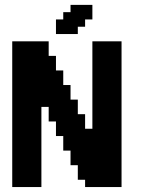

<svg xmlns="http://www.w3.org/2000/svg" viewBox="-20 -755 569 775"><path d="M29.4 -588.2H58.8V-558.8H29.4ZM58.8 -588.2H88.2V-558.8H58.8ZM88.2 -588.2H117.6V-558.8H88.2ZM117.6 -588.2H147.1V-558.8H117.6ZM147.1 -588.2H176.5V-558.8H147.1ZM147.1 -558.8H176.5V-529.4H147.1ZM147.1 -529.4H176.5V-500H147.1ZM147.1 -500H176.5V-470.6H147.1ZM176.5 -529.4H205.9V-500H176.5ZM176.5 -500H205.9V-470.6H176.5ZM176.5 -470.6H205.9V-441.2H176.5ZM176.5 -441.2H205.9V-411.8H176.5ZM176.5 -411.8H205.9V-382.4H176.5ZM176.5 -382.4H205.9V-352.9H176.5ZM176.5 -352.9H205.9V-323.5H176.5ZM147.1 -352.9H176.5V-323.5H147.1ZM147.1 -382.4H176.5V-352.9H147.1ZM147.1 -411.8H176.5V-382.4H147.1ZM147.1 -441.2H176.5V-411.8H147.1ZM147.1 -470.6H176.5V-441.2H147.1ZM29.4 -29.4H58.8V0H29.4ZM58.8 -29.4H88.2V0H58.8ZM88.2 -29.4H117.6V0H88.2ZM117.6 -58.8H147.1V-29.4H117.6ZM117.6 -88.2H147.1V-58.8H117.6ZM117.6 -117.6H147.1V-88.2H117.6ZM88.2 -117.6H117.6V-88.2H88.2ZM88.2 -88.2H117.6V-58.8H88.2ZM117.6 -29.4H147.1V0H117.6ZM88.2 -58.8H117.6V-29.4H88.2ZM58.8 -58.8H88.2V-29.4H58.8ZM29.4 -58.8H58.8V-29.4H29.4ZM29.4 -88.2H58.8V-58.8H29.4ZM29.4 -117.6H58.8V-88.2H29.4ZM58.8 -117.6H88.2V-88.2H58.8ZM58.8 -88.2H88.2V-58.8H58.8ZM58.8 -147.1H88.2V-117.6H58.8ZM29.4 -147.1H58.8V-117.6H29.4ZM29.4 -176.5H58.8V-147.1H29.4ZM29.4 -205.9H58.8V-176.5H29.4ZM29.4 -235.3H58.8V-205.9H29.4ZM29.4 -264.7H58.8V-235.3H29.4ZM29.4 -294.1H58.8V-264.7H29.4ZM58.8 -264.7H88.2V-235.3H58.8ZM58.8 -294.1H88.2V-264.7H58.8ZM88.2 -294.1H117.6V-264.7H88.2ZM88.2 -264.7H117.6V-235.3H88.2ZM88.2 -235.3H117.6V-205.9H88.2ZM117.6 -235.3H147.1V-205.9H117.6ZM117.6 -205.9H147.1V-176.5H117.6ZM117.6 -176.5H147.1V-147.1H117.6ZM117.6 -147.1H147.1V-117.6H117.6ZM117.6 -264.7H147.1V-235.3H117.6ZM117.6 -294.1H147.1V-264.7H117.6ZM58.8 -235.3H88.2V-205.9H58.8ZM58.8 -205.9H88.2V-176.5H58.8ZM58.8 -176.5H88.2V-147.1H58.8ZM88.2 -147.1H117.6V-117.6H88.2ZM88.2 -176.5H117.6V-147.1H88.2ZM88.2 -205.9H117.6V-176.5H88.2ZM117.6 -323.5H147.1V-294.1H117.6ZM88.2 -323.5H117.6V-294.1H88.2ZM58.8 -323.5H88.2V-294.1H58.8ZM29.4 -323.5H58.8V-294.1H29.4ZM29.4 -352.9H58.8V-323.5H29.4ZM58.8 -352.9H88.2V-323.5H58.8ZM88.2 -352.9H117.6V-323.5H88.2ZM117.6 -352.9H147.1V-323.5H117.6ZM117.6 -382.4H147.1V-352.9H117.6ZM117.6 -411.8H147.1V-382.4H117.6ZM88.2 -411.8H117.6V-382.4H88.2ZM58.8 -411.8H88.2V-382.4H58.8ZM58.8 -382.4H88.2V-352.9H58.8ZM88.2 -382.4H117.6V-352.9H88.2ZM29.4 -382.4H58.8V-352.9H29.4ZM176.5 -294.1H205.9V-264.7H176.5ZM176.5 -323.5H205.9V-294.1H176.5ZM205.9 -470.6H235.3V-441.2H205.9ZM205.9 -441.2H235.3V-411.8H205.9ZM205.9 -411.8H235.3V-382.4H205.9ZM205.9 -382.4H235.3V-352.9H205.9ZM205.9 -352.9H235.3V-323.5H205.9ZM205.9 -323.5H235.3V-294.1H205.9ZM205.9 -294.1H235.3V-264.7H205.9ZM205.9 -264.7H235.3V-235.3H205.9ZM205.9 -235.3H235.3V-205.9H205.9ZM235.3 -235.3H264.7V-205.9H235.3ZM235.3 -264.7H264.7V-235.3H235.3ZM235.3 -294.1H264.7V-264.7H235.3ZM235.3 -323.5H264.7V-294.1H235.3ZM235.3 -352.9H264.7V-323.5H235.3ZM235.3 -382.4H264.7V-352.9H235.3ZM235.3 -411.8H264.7V-382.4H235.3ZM235.3 -205.9H264.7V-176.5H235.3ZM235.3 -176.5H264.7V-147.1H235.3ZM264.7 -176.5H294.1V-147.1H264.7ZM264.7 -205.9H294.1V-176.5H264.7ZM264.7 -235.3H294.1V-205.9H264.7ZM264.7 -264.7H294.1V-235.3H264.7ZM264.7 -294.1H294.1V-264.7H264.7ZM264.7 -323.5H294.1V-294.1H264.7ZM264.7 -352.9H294.1V-323.5H264.7ZM264.7 -147.1H294.1V-117.6H264.7ZM264.7 -117.6H294.1V-88.2H264.7ZM294.1 -117.6H323.5V-88.2H294.1ZM294.1 -147.1H323.5V-117.6H294.1ZM294.1 -176.5H323.5V-147.1H294.1ZM294.1 -205.9H323.5V-176.5H294.1ZM294.1 -235.3H323.5V-205.9H294.1ZM294.1 -264.7H323.5V-235.3H294.1ZM294.1 -294.1H323.5V-264.7H294.1ZM294.1 -88.2H323.5V-58.8H294.1ZM294.1 -58.8H323.5V-29.4H294.1ZM323.5 -58.8H352.9V-29.4H323.5ZM323.5 -88.2H352.9V-58.8H323.5ZM323.5 -117.6H352.9V-88.2H323.5ZM323.5 -147.1H352.9V-117.6H323.5ZM323.5 -176.5H352.9V-147.1H323.5ZM323.5 -205.9H352.9V-176.5H323.5ZM323.5 -235.3H352.9V-205.9H323.5ZM323.5 -29.4H352.9V0H323.5ZM29.4 -558.8H58.8V-529.4H29.4ZM29.4 -529.4H58.8V-500H29.4ZM29.4 -500H58.8V-470.6H29.4ZM29.4 -470.6H58.8V-441.2H29.4ZM29.4 -441.2H58.8V-411.8H29.4ZM29.4 -411.8H58.8V-382.4H29.4ZM88.2 -441.2H117.6V-411.8H88.2ZM117.6 -441.2H147.1V-411.8H117.6ZM117.6 -470.6H147.1V-441.2H117.6ZM117.6 -500H147.1V-470.6H117.6ZM117.6 -529.4H147.1V-500H117.6ZM88.2 -529.4H117.6V-500H88.2ZM88.2 -558.8H117.6V-529.4H88.2ZM58.8 -558.8H88.2V-529.4H58.8ZM58.8 -529.4H88.2V-500H58.8ZM58.8 -500H88.2V-470.6H58.8ZM58.8 -470.6H88.2V-441.2H58.8ZM58.8 -441.2H88.2V-411.8H58.8ZM88.2 -470.6H117.6V-441.2H88.2ZM88.2 -500H117.6V-470.6H88.2ZM117.6 -558.8H147.1V-529.4H117.6ZM352.9 -588.2H382.4V-558.8H352.9ZM382.4 -588.2H411.8V-558.8H382.4ZM411.8 -588.2H441.2V-558.8H411.8ZM441.2 -588.2H470.6V-558.8H441.2ZM382.4 -558.8H411.8V-529.4H382.4ZM352.9 -558.8H382.4V-529.4H352.9ZM352.9 -529.4H382.4V-500H352.9ZM352.9 -500H382.4V-470.6H352.9ZM352.9 -470.6H382.4V-441.2H352.9ZM352.9 -441.2H382.4V-411.8H352.9ZM352.9 -411.8H382.4V-382.4H352.9ZM382.4 -411.8H411.8V-382.4H382.4ZM382.4 -382.4H411.8V-352.9H382.4ZM382.4 -352.9H411.8V-323.5H382.4ZM382.4 -323.5H411.8V-294.1H382.4ZM382.4 -294.1H411.8V-264.7H382.4ZM382.4 -264.7H411.8V-235.3H382.4ZM382.4 -235.3H411.8V-205.9H382.4ZM352.9 -323.5H382.4V-294.1H352.9ZM352.9 -352.9H382.4V-323.5H352.9ZM352.9 -382.4H382.4V-352.9H352.9ZM352.9 -294.1H382.4V-264.7H352.9ZM352.9 -264.7H382.4V-235.3H352.9ZM352.9 -235.3H382.4V-205.9H352.9ZM352.9 -205.9H382.4V-176.5H352.9ZM352.9 -176.5H382.4V-147.1H352.9ZM352.9 -147.1H382.4V-117.6H352.9ZM352.9 -117.6H382.4V-88.2H352.9ZM352.9 -88.2H382.4V-58.8H352.9ZM352.9 -58.8H382.4V-29.4H352.9ZM352.9 -29.4H382.4V0H352.9ZM382.4 -29.4H411.8V0H382.4ZM411.8 -29.4H441.2V0H411.8ZM441.2 -29.4H470.6V0H441.2ZM441.2 -58.8H470.6V-29.4H441.2ZM441.2 -88.2H470.6V-58.8H441.2ZM411.8 -88.2H441.2V-58.8H411.8ZM411.8 -117.6H441.2V-88.2H411.8ZM411.8 -147.1H441.2V-117.6H411.8ZM382.4 -176.5H411.8V-147.1H382.4ZM382.4 -147.1H411.8V-117.6H382.4ZM382.4 -117.6H411.8V-88.2H382.4ZM382.4 -88.2H411.8V-58.8H382.4ZM382.4 -58.8H411.8V-29.4H382.4ZM411.8 -58.8H441.2V-29.4H411.8ZM441.2 -117.6H470.6V-88.2H441.2ZM411.8 -176.5H441.2V-147.1H411.8ZM382.4 -205.9H411.8V-176.5H382.4ZM441.2 -558.8H470.6V-529.4H441.2ZM441.2 -529.4H470.6V-500H441.2ZM441.2 -500H470.6V-470.6H441.2ZM441.2 -470.6H470.6V-441.2H441.2ZM441.2 -441.2H470.6V-411.8H441.2ZM441.2 -411.8H470.6V-382.4H441.2ZM441.2 -382.4H470.6V-352.9H441.2ZM441.2 -352.9H470.6V-323.5H441.2ZM441.2 -323.5H470.6V-294.1H441.2ZM441.2 -294.1H470.6V-264.7H441.2ZM441.2 -264.7H470.6V-235.3H441.2ZM441.2 -235.3H470.6V-205.9H441.2ZM441.2 -205.9H470.6V-176.5H441.2ZM441.2 -176.5H470.6V-147.1H441.2ZM441.2 -147.1H470.6V-117.6H441.2ZM411.8 -205.9H441.2V-176.5H411.8ZM411.8 -235.3H441.2V-205.9H411.8ZM411.8 -264.7H441.2V-235.3H411.8ZM411.8 -294.1H441.2V-264.7H411.8ZM411.8 -323.5H441.2V-294.1H411.8ZM411.8 -352.9H441.2V-323.5H411.8ZM411.8 -382.4H441.2V-352.9H411.8ZM411.8 -411.8H441.2V-382.4H411.8ZM411.8 -441.2H441.2V-411.8H411.8ZM411.8 -470.6H441.2V-441.2H411.8ZM411.8 -500H441.2V-470.6H411.8ZM411.8 -529.4H441.2V-500H411.8ZM411.8 -558.8H441.2V-529.4H411.8ZM382.4 -529.4H411.8V-500H382.4ZM382.4 -500H411.8V-470.6H382.4ZM382.4 -470.6H411.8V-441.2H382.4ZM382.4 -441.2H411.8V-411.8H382.4ZM352.9 -735.3V-705.9H323.5V-735.3ZM352.9 -705.9V-676.5H323.5V-705.9ZM323.5 -705.9V-676.5H294.1V-705.9ZM323.5 -735.3V-705.9H294.1V-735.3ZM294.1 -705.9V-676.5H264.7V-705.9ZM294.1 -676.5V-647.1H264.7V-676.5ZM323.5 -676.5V-647.1H294.1V-676.5ZM264.7 -676.5V-647.1H235.3V-676.5ZM264.7 -647.1V-617.6H235.3V-647.1ZM294.1 -647.1V-617.6H264.7V-647.1ZM205.9 -647.1H235.3V-617.6H205.9ZM205.9 -676.5H235.3V-647.1H205.9ZM235.3 -705.9H264.7V-676.5H235.3ZM264.7 -735.3H294.1V-705.9H264.7Z"/></svg>

Font: Jersey 20
Style: Regular
Weight: 400
Designer: Sarah Cadigan-Fried
Version: Version 1.000; ttfautohint (v1.8.4.7-5d5b)